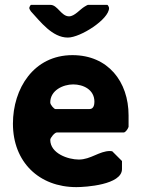

<svg xmlns="http://www.w3.org/2000/svg" viewBox="-20 -760 580 787"><path d="M33 -253C33 -96 140 7 293 7C329 7 480 -2 480 -67V-100L440 -140C440 -140 433 -141 431 -141C387 -141 352 -106 303 -106C259 -106 186 -131 186 -187C186 -195 204 -217 213 -217H487C495 -217 505 -233 507 -240V-287C507 -425 423 -534 277 -534C118 -534 33 -397 33 -253ZM186 -340C186 -390 239 -414 280 -414C321 -414 367 -393 367 -343C367 -331 364 -313 347 -313H207C202 -313 186 -330 186 -340ZM107 -713C145 -672 194 -606 258 -606C310 -606 427 -681 427 -727C427 -731 422 -740 420 -740H340C339 -740 330 -735 327 -733C308 -722 286 -693 263 -693C231 -693 216 -740 187 -740H107C105 -740 100 -731 100 -727C100 -724 105 -715 107 -713Z"/></svg>

Font: Asimov Print
Style: C
Weight: 500
Designer: Google
Version: Version 2.000980: 2014